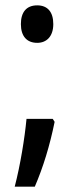

<svg xmlns="http://www.w3.org/2000/svg" viewBox="-20 -564 277 717"><path d="M58 -474C58 -429 80 -404 119 -404C154 -404 179 -428 179 -474C179 -519 158 -544 119 -544C79 -544 58 -519 58 -474ZM184 -109 177 -120H79C72 -47 56 52 35 133H110C141 61 166 -20 184 -109Z"/></svg>

Font: Noto Sans Arabic ExtCond Med
Style: Regular
Weight: 500
Width: 2
Designer: Monotype Design Team, Nadine Chahine, Nizar Qandah and Khaled Hosny
Foundry: Monotype Imaging Inc.
Version: Version 2.012